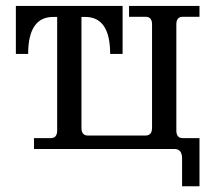

<svg xmlns="http://www.w3.org/2000/svg" viewBox="-20 -509 750 656"><path d="M661.6 127.4H602.1V32.2Q602.1 0 575.7 0H96.2V-37.1H153.3Q175.3 -37.1 175.3 -63V-451.2H162.1Q76.2 -451.2 76.2 -324.7H34.2V-488.8H398.9V-324.7H356.4Q356.4 -451.2 271 -451.2H258.3V-72.3Q258.3 -45.9 280.3 -45.9H477.1Q499.5 -45.9 499.5 -72.3V-425.8Q499.5 -451.7 477.1 -451.7H420.9V-488.8H661.6V-451.7H604.5Q582.5 -451.7 582.5 -425.8V-63Q582.5 -37.1 604.5 -37.1H661.6Z"/></svg>

Font: Munson
Style: Regular
Weight: 400
Designer: Paul James MIller
Foundry: High-Logic / Made with FontCreator
Version: Version 2.10;May 5, 2019;FontCreator 11.5.0.2430 64-bit